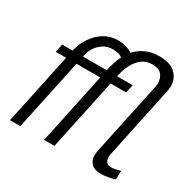

<svg xmlns="http://www.w3.org/2000/svg" viewBox="-161 -913 1106 1092"><g transform="rotate(30 391.5 -367.0)"><path d="M629 6Q587 6 567 -15Q547 -36 547 -67Q547 -83 552 -107L651 -571Q653 -578 654 -586Q655 -594 655 -602Q655 -634 637 -657Q619 -680 575 -680Q535 -680 507.5 -659Q480 -638 462 -603.5Q444 -569 436 -530L434 -521H536L524 -467H422L323 0H255L354 -467H198L99 0H31L130 -467H62L73 -521H142L143 -527Q154 -573 181 -612.5Q208 -652 247.5 -676.5Q287 -701 337 -701Q372 -701 394 -693Q416 -685 433 -675Q461 -706 499.5 -723Q538 -740 585 -740Q657 -740 692 -707.5Q727 -675 727 -623Q727 -606 722 -584L623 -117Q622 -113 621.5 -108.5Q621 -104 621 -100Q621 -83 630.5 -69Q640 -55 663 -55Q679 -55 700.5 -60.5Q722 -66 723 -66L721 -10Q720 -9 705.5 -5Q691 -1 670 2.5Q649 6 629 6ZM210 -521H365Q372 -550 380.5 -578Q389 -606 400 -623Q388 -635 370.5 -638.5Q353 -642 337 -642Q302 -642 275.5 -625Q249 -608 232.5 -582Q216 -556 211 -529Z"/></g></svg>

Font: Raleway
Style: Italic
Weight: 400
Italic angle: -12°
Designer: Matt McInerney, Pablo Impallari, Rodrigo Fuenzalida
Foundry: Matt McInerney, Pablo Impallari, Rodrigo Fuenzalida
Version: Version 4.026